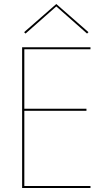

<svg xmlns="http://www.w3.org/2000/svg" viewBox="-20 -935 550 955"><path d="M260 -903 107 -768 100 -775 260 -915 420 -775 413 -768ZM90 -700H430V-690H101V-394H410V-384H101V-10H430V0H90Z"/></svg>

Font: Jost* Hairline
Style: Regular
Weight: 100
Version: Version 3.7